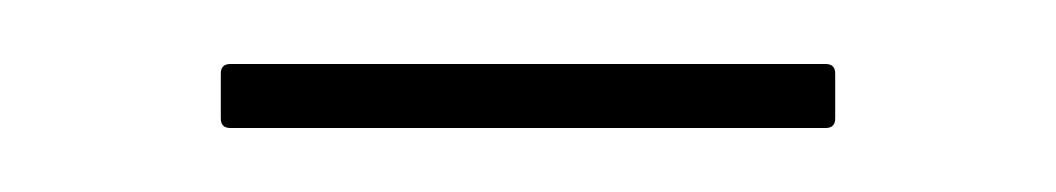

<svg xmlns="http://www.w3.org/2000/svg" viewBox="-20 -296 330 60"><path d="M52 -256Q49 -256 49 -259V-273Q49 -276 52 -276H238Q241 -276 241 -273V-259Q241 -256 238 -256Z"/></svg>

Font: Sofia Sans Extra Condensed Thin
Style: Regular
Weight: 250
Version: Version 4.100